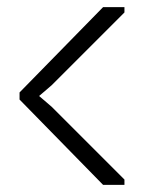

<svg xmlns="http://www.w3.org/2000/svg" viewBox="-20 -520 440 540"><path d="M35 -240 270 0H330V-15L125 -220L90 -250L35 -260ZM35 -260V-240L90 -250L125 -280L330 -485V-500H270Z"/></svg>

Font: Millimetre
Style: Light
Weight: 200
Designer: Jérémy Landes
Version: Version 1.0